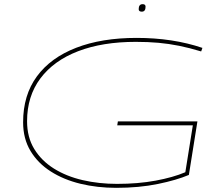

<svg xmlns="http://www.w3.org/2000/svg" viewBox="-20 -892 1057 922"><path d="M538 10Q447 10 366.5 -9.5Q286 -29 224 -68.5Q162 -108 126.5 -167Q91 -226 91 -305Q91 -435 157 -525Q223 -615 345.5 -662.5Q468 -710 636 -710Q810 -710 952 -662L946 -645Q890 -662 840.5 -672Q791 -682 741 -686.5Q691 -691 632 -691Q472 -691 355 -646Q238 -601 174 -515.5Q110 -430 110 -310Q110 -233 144.5 -176.5Q179 -120 239 -82.5Q299 -45 377 -27Q455 -9 542 -9Q643 -9 727 -24.5Q811 -40 870 -65L906 -290H543L546 -309H928L887 -52Q828 -27 738 -8.5Q648 10 538 10ZM661 -836Q646 -836 646 -848Q646 -872 665 -872Q679 -872 679 -860Q679 -836 661 -836Z"/></svg>

Font: Georama ExtraExtended Thin
Style: Italic
Weight: 100
Width: 8
Italic angle: -9°
Designer: Jean-Baptiste Levee
Foundry: Production Type
Version: Version 1.000